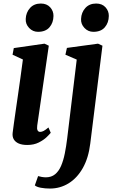

<svg xmlns="http://www.w3.org/2000/svg" viewBox="-20 -810 644 1086"><path d="M134 10Q105.5 10 86.2 1.8Q67 -6.5 58 -21.8Q49 -37 51.5 -58.5Q54 -79.5 58.5 -111.2Q63 -143 68.8 -183.8Q74.5 -224.5 81.5 -271.5Q88.5 -318.5 95.5 -369.8Q102.5 -421 109.5 -473.5L51 -500.5L58 -538L231.5 -563L256 -551.5L190.5 -99.5Q188 -81.5 192.5 -72.8Q197 -64 207 -64Q216.5 -64 227 -69.5Q237.5 -75 254 -89L267 -59Q261 -51 244 -34.5Q227 -18 199.2 -4Q171.5 10 134 10ZM195 -630Q165.5 -630 144.8 -651.8Q124 -673.5 125.5 -703Q127 -739.5 149.8 -764.8Q172.5 -790 211 -790Q244.5 -790 263.8 -768.8Q283 -747.5 282.5 -719.5Q282 -681.5 260 -655.8Q238 -630 195 -630ZM490.5 2.5Q480.5 84 448.2 140.8Q416 197.5 368 227Q320 256.5 262.5 256.5Q235 256.5 211 252Q187 247.5 177 238.5L195.5 186Q202.5 188.5 215.8 190.8Q229 193 239.5 193Q270.5 193 291.5 175.8Q312.5 158.5 325.5 128.2Q338.5 98 346.5 58.2Q354.5 18.5 360 -27L414 -473L350 -500.5L358.5 -539L534.5 -563L559.5 -551.5ZM508 -630Q478.5 -630 457.8 -651.8Q437 -673.5 438.5 -703Q440 -739.5 462.8 -764.8Q485.5 -790 524 -790Q557.5 -790 576.8 -768.8Q596 -747.5 595.5 -719.5Q595 -681.5 573 -655.8Q551 -630 508 -630Z"/></svg>

Font: Merriweather 28pt
Style: Bold Italic
Weight: 700
Italic angle: -7.8°
Version: Version 2.101